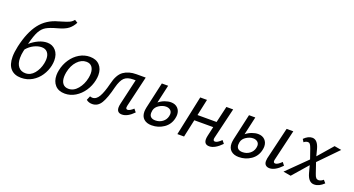

<svg xmlns="http://www.w3.org/2000/svg" viewBox="-47 -1297 3489 1890"><g transform="rotate(20 1698.0 -351.5)"><path d="M142 -331Q183 -367 228.5 -387.5Q274 -408 317 -408Q372 -408 406.5 -369.5Q441 -331 441 -266Q441 -240 435 -211Q423 -155 390 -105Q357 -55 305.5 -24.5Q254 6 190 6Q120 6 81 -36Q42 -78 42 -162Q42 -208 56 -273Q92 -433 161 -522Q230 -611 347 -642Q353 -644 359.5 -646Q366 -648 373 -650Q428 -666 453 -677.5Q478 -689 496 -712L527 -693Q505 -650 470.5 -622.5Q436 -595 361 -575Q287 -555 250 -533.5Q213 -512 189 -467.5Q165 -423 142 -331ZM128 -268 123 -247Q115 -211 115 -175Q115 -116 141.5 -83.5Q168 -51 215 -51Q269 -51 307 -97Q345 -143 358 -207Q363 -235 363 -253Q363 -297 341.5 -322Q320 -347 281 -347Q243 -347 201.5 -326.5Q160 -306 128 -268Z M510 -139Q510 -164 516 -192Q529 -256 564.5 -308.5Q600 -361 651 -391Q702 -421 760 -421Q825 -421 861.5 -382.5Q898 -344 898 -279Q898 -254 892 -225Q879 -162 843.5 -109.5Q808 -57 757 -26Q706 5 648 5Q582 5 546 -34.5Q510 -74 510 -139ZM817 -221Q822 -249 822 -268Q822 -312 802 -337.5Q782 -363 743 -363Q691 -363 648.5 -317.5Q606 -272 591 -197Q586 -169 586 -149Q586 -103 606.5 -77.5Q627 -52 666 -52Q720 -52 761.5 -101.5Q803 -151 817 -221Z M1369 -60Q1305 6 1247 6Q1193 6 1193 -50Q1193 -65 1198 -88L1260 -357H1236Q1174 -357 1143 -328Q1112 -299 1092 -223Q1063 -104 1029 -47.5Q995 9 936 9Q899 9 874 -12L892 -55Q906 -50 918 -50Q958 -50 985.5 -97.5Q1013 -145 1036 -238Q1060 -341 1113.5 -378.5Q1167 -416 1247 -416H1344L1269 -97Q1266 -85 1266 -77Q1266 -57 1284 -57Q1307 -57 1344 -91Z M1760 -176Q1760 -160 1755 -138Q1740 -71 1684 -32.5Q1628 6 1558 6Q1506 6 1476 -20.5Q1446 -47 1446 -97Q1446 -113 1451 -140L1513 -416H1579L1536 -225Q1564 -248 1598 -260.5Q1632 -273 1662 -273Q1707 -273 1733.5 -246Q1760 -219 1760 -176ZM1694 -160Q1694 -187 1676 -201.5Q1658 -216 1631 -216Q1596 -216 1560 -193.5Q1524 -171 1516 -135Q1513 -120 1513 -108Q1513 -80 1529.5 -66Q1546 -52 1576 -52Q1618 -52 1650 -75.5Q1682 -99 1691 -138Q1694 -150 1694 -160Z M2290 -66Q2220 6 2162 6Q2108 6 2108 -50Q2108 -65 2113 -88L2135 -185H1937L1897 0H1827L1915 -416H1986L1949 -244H2149L2189 -416H2260L2184 -97Q2181 -87 2181 -77Q2181 -57 2200 -57Q2212 -57 2227.5 -66.5Q2243 -76 2265 -97Z M2673 -176Q2673 -160 2668 -138Q2653 -71 2597 -32.5Q2541 6 2471 6Q2419 6 2389 -20.5Q2359 -47 2359 -97Q2359 -113 2364 -140L2426 -416H2492L2449 -225Q2477 -248 2511 -260.5Q2545 -273 2575 -273Q2620 -273 2646.5 -246Q2673 -219 2673 -176ZM2607 -160Q2607 -187 2589 -201.5Q2571 -216 2544 -216Q2509 -216 2473 -193.5Q2437 -171 2429 -135Q2426 -120 2426 -108Q2426 -80 2442.5 -66Q2459 -52 2489 -52Q2531 -52 2563 -75.5Q2595 -99 2604 -138Q2607 -150 2607 -160ZM2737 -50Q2737 -63 2740 -79L2820 -416H2890L2815 -97Q2812 -87 2812 -77Q2812 -57 2831 -57Q2843 -57 2858.5 -66.5Q2874 -76 2896 -97L2920 -66Q2851 6 2793 6Q2767 6 2752 -8Q2737 -22 2737 -50Z M3336 -71 3361 -42Q3312 6 3260 6Q3200 6 3176 -83L3156 -158L3015 4L2935 -10L3140 -212L3105 -313Q3094 -344 3085 -355Q3076 -366 3063 -366Q3041 -366 3021 -349L3003 -378Q3046 -421 3089 -421Q3145 -421 3169 -332L3187 -262L3322 -418L3396 -405L3204 -208L3240 -102Q3250 -71 3260.5 -60Q3271 -49 3286 -49Q3311 -49 3336 -71Z"/></g></svg>

Font: Ysabeau Medium
Style: Italic
Weight: 500
Italic angle: -12°
Designer: Christian Thalmann (Catharsis Fonts)
Version: Version 0.003